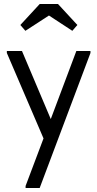

<svg xmlns="http://www.w3.org/2000/svg" viewBox="-20 -693 483 953"><path d="M232 -102 359 -440H429V-430L177 240H107V230L196 -6L14 -430V-440H89ZM268 -673 364 -569 339 -540 223 -616 106 -540 81 -569 177 -673Z"/></svg>

Font: Tilda Sans
Style: Regular
Weight: 400
Designer: ParaType Ltd
Foundry: ParaType Ltd
Version: Version 1.002W